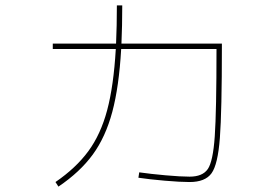

<svg xmlns="http://www.w3.org/2000/svg" viewBox="-20 -664 1040 713"><path d="M494 -4 497 -24Q539 -18 595 -13Q651 -8 684 -8Q732 -8 751.5 -36Q771 -64 777.5 -157.5Q784 -251 784 -482H430Q422 -342 397 -248.5Q372 -155 324.5 -90Q277 -25 197 29L186 12Q262 -40 308 -102.5Q354 -165 378 -255Q402 -345 410 -482H176V-502H411Q414 -567 414 -644H434Q434 -568 431 -502H804V-492Q804 -250 796.5 -151.5Q789 -53 765.5 -20.5Q742 12 684 12Q649 12 591.5 7Q534 2 494 -4Z"/></svg>

Font: Enso Thin
Style: Regular
Weight: 100
Designer: Coji Morishita
Foundry: UNDERFOREST DESIGN
Version: Version 1.000